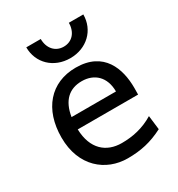

<svg xmlns="http://www.w3.org/2000/svg" viewBox="-174 -830 883 954"><g transform="rotate(-30 267.5 -353.0)"><path d="M482.9 -236.8C483.4 -245.6 483.4 -266.1 483.4 -274.9C483.4 -384.8 441.9 -507.8 280.8 -507.8C136.2 -507.8 46.4 -403.3 46.4 -241.7C46.4 -75.7 156.2 12.2 280.8 12.2C356 12.2 416.5 -1 485.8 -36.6L476.1 -117.2C416.5 -81.1 356 -68.4 293 -68.4C204.6 -68.4 140.1 -122.6 136.7 -236.8ZM140.6 -305.2C154.8 -393.6 202.1 -434.6 273.4 -434.6C344.2 -434.6 395.5 -389.2 395.5 -305.2ZM446.3 -717.8H363.3C363.3 -665 332 -627.4 282.7 -627.4C233.9 -627.4 202.1 -665 202.1 -717.8H119.1C119.1 -627.9 187.5 -561.5 282.7 -561.5C377 -561.5 446.3 -627.9 446.3 -717.8Z"/></g></svg>

Font: Andika
Style: Regular
Weight: 400
Designer: Victor Gaultney, Annie Olsen, Julie Remington, Don Collingsworth, Eric Hays
Foundry: SIL International
Version: Version 1.000